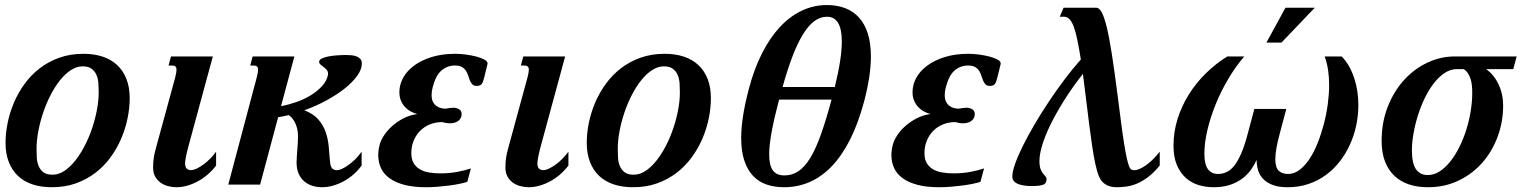

<svg xmlns="http://www.w3.org/2000/svg" viewBox="-20 -747 6207 777"><path d="M379.4 -374Q379.4 -390.6 378.2 -409.2Q377 -427.7 370.6 -443.1Q364.3 -458.5 351.1 -468.5Q337.9 -478.5 314.5 -478.5Q290 -478.5 266.6 -463.1Q243.2 -447.8 222.4 -421.6Q201.7 -395.5 184.3 -361.6Q167 -327.6 154.5 -290.5Q142.1 -253.4 135 -215.6Q127.9 -177.7 127.9 -144.5Q127.9 -127.4 128.9 -109.1Q129.9 -90.8 136.2 -75.4Q142.6 -60.1 155.5 -50Q168.5 -40 192.9 -40Q217.3 -40 240.5 -55.4Q263.7 -70.8 284.4 -96.9Q305.2 -123 322.8 -157Q340.3 -190.9 352.8 -228Q365.2 -265.1 372.3 -302.7Q379.4 -340.3 379.4 -374ZM189.5 10.7Q146.5 10.7 111.8 -0.7Q77.1 -12.2 53 -34.9Q28.8 -57.6 15.6 -91.3Q2.4 -125 2.4 -168.9Q2.4 -208 11 -250Q19.5 -292 36.6 -332Q53.7 -372.1 79.8 -408Q106 -443.8 140.9 -470.7Q175.8 -497.6 220 -513.4Q264.2 -529.3 317.9 -529.3Q360.8 -529.3 395.5 -517.8Q430.2 -506.3 454.3 -483.6Q478.5 -460.9 491.7 -427.2Q504.9 -393.6 504.9 -349.6Q504.9 -310.5 496.3 -268.6Q487.8 -226.6 470.7 -186.5Q453.6 -146.5 427.5 -110.6Q401.4 -74.7 366.5 -47.9Q331.5 -21 287.4 -5.1Q243.2 10.7 189.5 10.7Z M689 -433.6Q694.3 -454.1 694.3 -463.9Q694.3 -474.6 689.5 -478.3Q684.6 -481.9 675.8 -481.9H662.1L671.9 -518.6H841.3L743.2 -157.2Q734.9 -126.5 731.9 -109.6Q729 -92.8 729 -85.9Q729 -71.3 735.4 -64.9Q741.7 -58.6 752 -58.6Q763.2 -58.6 776.9 -65.2Q790.5 -71.8 804.7 -82.3Q818.8 -92.8 831.8 -106.2Q844.7 -119.6 854.5 -133.3V-77.1Q838.4 -55.7 818.8 -39.3Q799.3 -22.9 778.3 -12Q757.3 -1 735.8 4.9Q714.4 10.7 694.3 10.7Q676.8 10.7 659.7 6.1Q642.6 1.5 629.2 -8.3Q615.7 -18.1 607.7 -33.2Q599.6 -48.3 599.6 -68.8Q599.6 -89.8 602.1 -106.9Q604.5 -124 609.9 -143.6Z M1019 -433.6Q1021.5 -443.8 1022.9 -451.4Q1024.4 -459 1024.4 -464.4Q1024.4 -474.6 1019.8 -478.3Q1015.1 -481.9 1006.3 -481.9H992.7L1002.4 -518.6H1171.4L1117.2 -317.4Q1147 -322.8 1178.5 -333.7Q1210 -344.7 1236.6 -360.8Q1263.2 -377 1282.5 -397.7Q1301.8 -418.5 1307.1 -442.9Q1307.6 -444.8 1307.6 -448.7Q1307.6 -458 1302 -464.4Q1296.4 -470.7 1289.6 -475.8Q1282.7 -481 1277.1 -485.8Q1271.5 -490.7 1271.5 -497.6Q1272 -504.9 1282 -510Q1292 -515.1 1307.6 -518.3Q1323.2 -521.5 1342.8 -522.9Q1362.3 -524.4 1382.3 -524.4Q1393.1 -524.4 1404.1 -523.2Q1415 -522 1424.1 -518.3Q1433.1 -514.6 1438.7 -507.8Q1444.3 -501 1444.3 -489.7Q1444.3 -466.3 1425.5 -440.2Q1406.7 -414.1 1374.8 -388.7Q1342.8 -363.3 1300.5 -340.3Q1258.3 -317.4 1211.4 -300.8Q1248 -286.6 1268.1 -263.7Q1288.1 -240.7 1297.9 -212.6Q1307.6 -184.6 1310.3 -153.8Q1313 -123 1315.4 -93.8Q1316.9 -73.7 1324 -65.9Q1331.1 -58.1 1344.7 -58.1Q1352.1 -58.1 1364 -63.7Q1376 -69.3 1389.9 -79.1Q1403.8 -88.9 1418 -102.8Q1432.1 -116.7 1443.4 -133.3V-77.1Q1428.7 -56.6 1409.7 -40.3Q1390.6 -23.9 1369.6 -12.7Q1348.6 -1.5 1326.4 4.6Q1304.2 10.7 1283.2 10.7Q1262.7 10.7 1244.1 4.9Q1225.6 -1 1211.2 -13.2Q1196.8 -25.4 1188.5 -44.4Q1180.2 -63.5 1180.2 -89.8Q1180.2 -100.1 1181.2 -113Q1182.1 -126 1183.1 -140.1Q1184.1 -154.3 1185.1 -168.7Q1186 -183.1 1186 -195.8Q1186 -206.5 1184.1 -218.8Q1182.1 -231 1177.5 -242.7Q1172.9 -254.4 1165.5 -264.6Q1158.2 -274.9 1147.9 -281.2Q1126.5 -275.9 1105.5 -272.5L1032.7 0H903.8Z M1820.8 -481.9Q1791 -481.9 1767.6 -462.6Q1744.1 -443.4 1731.4 -395.5Q1726.6 -377.4 1726.6 -362.8Q1726.6 -346.2 1731.9 -335.4Q1737.3 -324.7 1745.8 -318.4Q1754.4 -312 1764.4 -309.6Q1774.4 -307.1 1783.7 -307.1Q1790.5 -308.6 1798.6 -309.8Q1806.6 -311 1814.5 -311Q1828.1 -311 1838.1 -304.7Q1848.1 -298.3 1848.1 -286.1Q1848.1 -275.4 1843.8 -268.1Q1839.4 -260.7 1832.5 -256.3Q1825.7 -252 1817.4 -250Q1809.1 -248 1801.3 -248Q1793.5 -248 1785.6 -249.3Q1777.8 -250.5 1770.5 -252.9Q1741.7 -252.9 1718.5 -243.2Q1695.3 -233.4 1679 -216.3Q1662.6 -199.2 1653.6 -176.5Q1644.5 -153.8 1644.5 -127.4Q1644.5 -103 1653.6 -87.4Q1662.6 -71.8 1678.5 -62.3Q1694.3 -52.7 1715.8 -49.1Q1737.3 -45.4 1762.2 -45.4Q1798.8 -45.4 1829.8 -51.3Q1860.8 -57.1 1885.7 -65.4L1871.1 -11.2Q1858.4 -6.8 1839.1 -2.9Q1819.8 1 1797.1 3.9Q1774.4 6.8 1750.2 8.8Q1726.1 10.7 1703.6 10.7Q1652.8 10.7 1616.2 1Q1579.6 -8.8 1556.2 -25.9Q1532.7 -43 1521.7 -66.9Q1510.7 -90.8 1510.7 -118.7Q1510.7 -141.1 1517.1 -163.6Q1521.5 -179.7 1534.2 -199.2Q1546.9 -218.8 1566.4 -236.3Q1585.9 -253.9 1611.8 -267.6Q1637.7 -281.2 1668.9 -285.6Q1654.8 -289.1 1641.6 -296.4Q1628.4 -303.7 1618.4 -314.7Q1608.4 -325.7 1602.3 -340.3Q1596.2 -355 1596.2 -374Q1596.2 -404.3 1611.6 -432.4Q1627 -460.4 1656.2 -481.9Q1685.5 -503.4 1727.5 -516.4Q1769.5 -529.3 1823.2 -529.3Q1841.8 -529.3 1864.5 -526.4Q1887.2 -523.4 1907 -518.3Q1926.8 -513.2 1939.9 -506.1Q1953.1 -499 1953.1 -490.2Q1953.1 -488.3 1952.6 -486.8L1939.5 -433.1Q1935.5 -416 1929.9 -407.7Q1924.3 -399.4 1909.2 -399.4Q1897.5 -399.4 1891.6 -405.5Q1885.7 -411.6 1881.8 -420.9Q1877.9 -430.2 1874.8 -440.7Q1871.6 -451.2 1865.7 -460.4Q1859.9 -469.7 1849.4 -475.8Q1838.9 -481.9 1820.8 -481.9Z M2114.7 -433.6Q2120.1 -454.1 2120.1 -463.9Q2120.1 -474.6 2115.2 -478.3Q2110.4 -481.9 2101.6 -481.9H2087.9L2097.7 -518.6H2267.1L2168.9 -157.2Q2160.6 -126.5 2157.7 -109.6Q2154.8 -92.8 2154.8 -85.9Q2154.8 -71.3 2161.1 -64.9Q2167.5 -58.6 2177.7 -58.6Q2189 -58.6 2202.6 -65.2Q2216.3 -71.8 2230.5 -82.3Q2244.6 -92.8 2257.6 -106.2Q2270.5 -119.6 2280.3 -133.3V-77.1Q2264.2 -55.7 2244.6 -39.3Q2225.1 -22.9 2204.1 -12Q2183.1 -1 2161.6 4.9Q2140.1 10.7 2120.1 10.7Q2102.5 10.7 2085.4 6.1Q2068.4 1.5 2054.9 -8.3Q2041.5 -18.1 2033.4 -33.2Q2025.4 -48.3 2025.4 -68.8Q2025.4 -89.8 2027.8 -106.9Q2030.3 -124 2035.6 -143.6Z M2731.4 -374Q2731.4 -390.6 2730.2 -409.2Q2729 -427.7 2722.7 -443.1Q2716.3 -458.5 2703.1 -468.5Q2689.9 -478.5 2666.5 -478.5Q2642.1 -478.5 2618.7 -463.1Q2595.2 -447.8 2574.5 -421.6Q2553.7 -395.5 2536.4 -361.6Q2519 -327.6 2506.6 -290.5Q2494.1 -253.4 2487.1 -215.6Q2480 -177.7 2480 -144.5Q2480 -127.4 2481 -109.1Q2481.9 -90.8 2488.3 -75.4Q2494.6 -60.1 2507.6 -50Q2520.5 -40 2544.9 -40Q2569.3 -40 2592.5 -55.4Q2615.7 -70.8 2636.5 -96.9Q2657.2 -123 2674.8 -157Q2692.4 -190.9 2704.8 -228Q2717.3 -265.1 2724.4 -302.7Q2731.4 -340.3 2731.4 -374ZM2541.5 10.7Q2498.5 10.7 2463.9 -0.7Q2429.2 -12.2 2405 -34.9Q2380.9 -57.6 2367.7 -91.3Q2354.5 -125 2354.5 -168.9Q2354.5 -208 2363 -250Q2371.6 -292 2388.7 -332Q2405.8 -372.1 2431.9 -408Q2458 -443.8 2492.9 -470.7Q2527.8 -497.6 2572 -513.4Q2616.2 -529.3 2669.9 -529.3Q2712.9 -529.3 2747.6 -517.8Q2782.2 -506.3 2806.4 -483.6Q2830.6 -460.9 2843.8 -427.2Q2856.9 -393.6 2856.9 -349.6Q2856.9 -310.5 2848.4 -268.6Q2839.8 -226.6 2822.8 -186.5Q2805.7 -146.5 2779.5 -110.6Q2753.4 -74.7 2718.5 -47.9Q2683.6 -21 2639.4 -5.1Q2595.2 10.7 2541.5 10.7Z M3153.3 10.7Q3114.3 10.7 3082.3 -0.2Q3050.3 -11.2 3027.6 -35.2Q3004.9 -59.1 2992.2 -96.9Q2979.5 -134.8 2979.5 -189Q2979.5 -229 2987.1 -278.1Q2994.6 -327.1 3010.3 -386.7Q3031.7 -467.8 3063.7 -531Q3095.7 -594.2 3136.2 -637.7Q3176.8 -681.2 3224.9 -703.9Q3272.9 -726.6 3326.7 -726.6Q3367.7 -726.6 3400.6 -713.9Q3433.6 -701.2 3456.8 -675.3Q3480 -649.4 3492.2 -610.4Q3504.4 -571.3 3504.4 -518.1Q3504.4 -480 3497.6 -434.3Q3490.7 -388.7 3476.6 -335Q3452.1 -244.6 3418.7 -179.4Q3385.3 -114.3 3344 -72Q3302.7 -29.8 3254.6 -9.5Q3206.5 10.7 3153.3 10.7ZM3154.3 -37.1Q3185.5 -37.1 3210.9 -54Q3236.3 -70.8 3258.8 -107.4Q3281.2 -144 3302 -202.4Q3322.8 -260.7 3345.2 -343.8H3132.8Q3112.8 -268.1 3102.8 -213.6Q3092.8 -159.2 3092.8 -122.6Q3092.8 -77.1 3107.9 -57.1Q3123 -37.1 3154.3 -37.1ZM3326.7 -679.2Q3298.8 -679.2 3274.9 -661.1Q3251 -643.1 3229 -607.2Q3207 -571.3 3186.8 -518.1Q3166.5 -464.8 3147 -395H3358.4Q3372.6 -452.6 3379.6 -498.5Q3386.7 -544.4 3386.7 -579.1Q3386.7 -679.2 3326.7 -679.2Z M3897.5 -481.9Q3867.7 -481.9 3844.2 -462.6Q3820.8 -443.4 3808.1 -395.5Q3803.2 -377.4 3803.2 -362.8Q3803.2 -346.2 3808.6 -335.4Q3814 -324.7 3822.5 -318.4Q3831.1 -312 3841.1 -309.6Q3851.1 -307.1 3860.4 -307.1Q3867.2 -308.6 3875.2 -309.8Q3883.3 -311 3891.1 -311Q3904.8 -311 3914.8 -304.7Q3924.8 -298.3 3924.8 -286.1Q3924.8 -275.4 3920.4 -268.1Q3916 -260.7 3909.2 -256.3Q3902.3 -252 3894 -250Q3885.7 -248 3877.9 -248Q3870.1 -248 3862.3 -249.3Q3854.5 -250.5 3847.2 -252.9Q3818.4 -252.9 3795.2 -243.2Q3772 -233.4 3755.6 -216.3Q3739.3 -199.2 3730.2 -176.5Q3721.2 -153.8 3721.2 -127.4Q3721.2 -103 3730.2 -87.4Q3739.3 -71.8 3755.1 -62.3Q3771 -52.7 3792.5 -49.1Q3814 -45.4 3838.9 -45.4Q3875.5 -45.4 3906.5 -51.3Q3937.5 -57.1 3962.4 -65.4L3947.8 -11.2Q3935.1 -6.8 3915.8 -2.9Q3896.5 1 3873.8 3.9Q3851.1 6.8 3826.9 8.8Q3802.7 10.7 3780.3 10.7Q3729.5 10.7 3692.9 1Q3656.2 -8.8 3632.8 -25.9Q3609.4 -43 3598.4 -66.9Q3587.4 -90.8 3587.4 -118.7Q3587.4 -141.1 3593.8 -163.6Q3598.1 -179.7 3610.8 -199.2Q3623.5 -218.8 3643.1 -236.3Q3662.6 -253.9 3688.5 -267.6Q3714.4 -281.2 3745.6 -285.6Q3731.4 -289.1 3718.3 -296.4Q3705.1 -303.7 3695.1 -314.7Q3685.1 -325.7 3679 -340.3Q3672.9 -355 3672.9 -374Q3672.9 -404.3 3688.2 -432.4Q3703.6 -460.4 3732.9 -481.9Q3762.2 -503.4 3804.2 -516.4Q3846.2 -529.3 3899.9 -529.3Q3918.5 -529.3 3941.2 -526.4Q3963.9 -523.4 3983.6 -518.3Q4003.4 -513.2 4016.6 -506.1Q4029.8 -499 4029.8 -490.2Q4029.8 -488.3 4029.3 -486.8L4016.1 -433.1Q4012.2 -416 4006.6 -407.7Q4001 -399.4 3985.8 -399.4Q3974.1 -399.4 3968.3 -405.5Q3962.4 -411.6 3958.5 -420.9Q3954.6 -430.2 3951.4 -440.7Q3948.2 -451.2 3942.4 -460.4Q3936.5 -469.7 3926 -475.8Q3915.5 -481.9 3897.5 -481.9Z M4284.2 -715.8H4416.5Q4428.2 -715.8 4438.5 -697.3Q4448.7 -678.7 4459 -636.7Q4469.2 -594.7 4479.7 -526.9Q4490.2 -459 4502.9 -360.4Q4510.7 -299.3 4516.8 -252Q4522.9 -204.6 4528.6 -169.2Q4534.2 -133.8 4539.3 -109.9Q4544.4 -85.9 4550.3 -71.3Q4555.2 -58.1 4570.3 -58.1Q4579.6 -58.1 4592 -63.5Q4604.5 -68.8 4618.2 -78.6Q4631.8 -88.4 4646 -102.3Q4660.2 -116.2 4673.3 -133.3V-77.1Q4648.4 -46.9 4624.5 -29.3Q4600.6 -11.7 4578.4 -2.9Q4556.2 5.9 4535.9 8.3Q4515.6 10.7 4498 10.7Q4473.1 10.7 4454.8 -0.2Q4436.5 -11.2 4427.7 -32.7Q4419.4 -51.8 4412.8 -82.8Q4406.2 -113.8 4400.1 -154.1Q4394 -194.3 4387.9 -243.2Q4381.8 -292 4375 -347.2L4362.3 -448.2Q4317.9 -391.1 4284.9 -338.4Q4252 -285.6 4230 -240.2Q4208 -194.8 4197.3 -158.2Q4186.5 -121.6 4186.5 -96.7Q4186.5 -75.2 4190.9 -63.5Q4195.3 -51.8 4200.9 -44.7Q4206.5 -37.6 4210.9 -33Q4215.3 -28.3 4215.3 -21Q4214.8 -13.7 4212.4 -8.5Q4210 -3.4 4203.4 -0.2Q4196.8 2.9 4184.8 4.4Q4172.9 5.9 4153.3 5.9Q4142.1 5.9 4128.9 4.4Q4115.7 2.9 4104 -1Q4092.3 -4.9 4084.5 -12.5Q4076.7 -20 4076.7 -32.7Q4076.7 -51.3 4087.6 -82.8Q4098.6 -114.3 4118.2 -154.1Q4137.7 -193.8 4164.3 -239.5Q4190.9 -285.2 4221.7 -331.5Q4252.4 -377.9 4286.1 -422.9Q4319.8 -467.8 4354 -506.3Q4346.7 -552.7 4339.8 -585.7Q4333 -618.7 4325.2 -639.4Q4317.4 -660.2 4307.9 -669.7Q4298.3 -679.2 4286.6 -679.2H4268.6Z M5065.4 -100.1Q5054.7 -76.2 5039.3 -55.9Q5023.9 -35.6 5002.4 -20.8Q4981 -5.9 4953.4 2.4Q4925.8 10.7 4891.1 10.7Q4859.4 10.7 4830.1 1.7Q4800.8 -7.3 4778.3 -27.6Q4755.9 -47.9 4742.4 -79.8Q4729 -111.8 4729 -157.7Q4729 -213.9 4745.8 -266.8Q4762.7 -319.8 4792 -366.2Q4821.3 -412.6 4861.1 -451.4Q4900.9 -490.2 4946.8 -518.6H5015.6Q4982.4 -480.5 4952.9 -431.4Q4923.3 -382.3 4901.4 -329.1Q4879.4 -275.9 4866.7 -222.9Q4854 -169.9 4854 -124Q4854 -82 4868.4 -62.5Q4882.8 -43 4908.7 -43Q4927.7 -43 4944.3 -50.8Q4960.9 -58.6 4975.8 -77.6Q4990.7 -96.7 5004.2 -128.7Q5017.6 -160.6 5030.3 -209L5056.2 -306.2H5185.5L5159.7 -209Q5149.9 -173.8 5145.5 -147.7Q5141.1 -121.6 5141.1 -102.5Q5141.1 -69.8 5154.5 -56.4Q5168 -43 5192.9 -43Q5217.3 -43 5239.3 -59.6Q5261.2 -76.2 5279.5 -104Q5297.9 -131.8 5312.5 -168.7Q5327.1 -205.6 5337.6 -245.6Q5348.1 -285.6 5353.5 -326.7Q5358.9 -367.7 5358.9 -404.3Q5358.9 -433.6 5354.7 -462.6Q5350.6 -491.7 5340.8 -518.6H5409.7Q5426.8 -501 5439.5 -478.5Q5452.1 -456.1 5460.4 -430.7Q5468.8 -405.3 5472.9 -377.7Q5477.1 -350.1 5477.1 -322.3Q5477.1 -279.8 5468.3 -238.8Q5459.5 -197.8 5442.6 -160.9Q5425.8 -124 5401.1 -92.5Q5376.5 -61 5344.7 -38.1Q5313 -15.1 5274.4 -2.2Q5235.8 10.7 5190.9 10.7Q5154.8 10.7 5130.9 1.7Q5106.9 -7.3 5092.3 -22.5Q5077.6 -37.6 5071.5 -57.6Q5065.4 -77.6 5065.4 -100.1ZM5182.1 -715.8H5300.8L5166 -574.7H5105Z M5994.1 -467.3Q6025.9 -444.8 6044.4 -405.8Q6063 -366.7 6063 -319.3Q6063 -254.9 6041.3 -195.3Q6019.5 -135.7 5979.7 -89.8Q5939.9 -43.9 5883.5 -16.6Q5827.1 10.7 5758.3 10.7Q5716.3 10.7 5681.9 -0.7Q5647.5 -12.2 5622.8 -35.6Q5598.1 -59.1 5584.7 -94.2Q5571.3 -129.4 5571.3 -176.3Q5571.3 -252.4 5596.2 -315.4Q5621.1 -378.4 5662.4 -423.6Q5703.6 -468.8 5757.1 -493.7Q5810.5 -518.6 5867.2 -518.6H6117.7L6104 -467.3ZM5938 -371.6Q5938 -386.7 5936.5 -401.4Q5935.1 -416 5930.9 -428.5Q5926.8 -440.9 5920.2 -450.9Q5913.6 -460.9 5903.3 -467.3H5876Q5850.1 -467.3 5826.4 -451.7Q5802.7 -436 5782.5 -409.9Q5762.2 -383.8 5745.8 -349.9Q5729.5 -315.9 5718 -279.3Q5706.5 -242.7 5700.2 -206.3Q5693.8 -169.9 5693.8 -138.7Q5693.8 -85.9 5710.2 -62.3Q5726.6 -38.6 5757.8 -38.6Q5782.7 -38.6 5805.7 -53.2Q5828.6 -67.9 5848.6 -92.8Q5868.7 -117.7 5885.3 -150.9Q5901.9 -184.1 5913.6 -220.9Q5925.3 -257.8 5931.6 -296.6Q5938 -335.4 5938 -371.6Z"/></svg>

Font: Arian AMU Serif
Style: Bold Italic
Weight: 700
Italic angle: -15°
Designer: Ruben Hakobyan (Tarumian)
Foundry: Ruben Hakobyan (Tarumian)
Version: Version 1.002